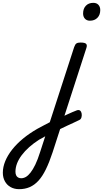

<svg xmlns="http://www.w3.org/2000/svg" viewBox="-333 -815 727 1354"><path d="M66 29Q85 19 104 9.5Q123 0 142 -8.5Q161 -17 178 -24.5Q195 -32 209 -37Q224 -42 232.5 -34.5Q241 -27 243 -13Q245 1 241 14Q237 27 225 32Q206 41 185 51Q164 61 141.5 71Q119 81 97.5 92Q76 103 55 114ZM-198 519Q-232 519 -258 504.5Q-284 490 -298.5 463.5Q-313 437 -313 403Q-313 363 -296 321.5Q-279 280 -247 239.5Q-215 199 -170 162Q-125 125 -69 93Q-48 81 -26 70Q-4 59 18 47L190 -483Q197 -503 206.5 -509Q216 -515 235 -515Q266 -515 274.5 -505.5Q283 -496 276 -476L38 259Q15 329 -9.5 379Q-34 429 -62 459.5Q-90 490 -123.5 504.5Q-157 519 -198 519ZM-184 442Q-167 442 -151 433Q-135 424 -118 402.5Q-101 381 -84 346Q-67 311 -50 257L-14 146Q-25 152 -35.5 158.5Q-46 165 -57 170Q-96 195 -127 222.5Q-158 250 -180 279.5Q-202 309 -213 338Q-224 367 -224 396Q-224 410 -219.5 420.5Q-215 431 -205.5 436.5Q-196 442 -184 442ZM301 -669Q279 -669 266 -683Q253 -697 253 -720Q253 -754 272.5 -774.5Q292 -795 325 -795Q348 -795 361 -781Q374 -767 374 -744Q374 -710 354 -689.5Q334 -669 301 -669Z"/></svg>

Font: Playwrite RO
Style: Regular
Weight: 400
Designer: Veronika Burian, José Scaglione
Foundry: TypeTogether
Version: Version 1.002